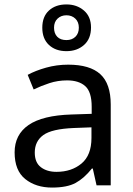

<svg xmlns="http://www.w3.org/2000/svg" viewBox="-20 -837 601 867"><path d="M288 -545Q386 -545 433 -502Q480 -459 480 -365V0H416L399 -76H395Q360 -32 321.5 -11Q283 10 215 10Q142 10 94 -28.5Q46 -67 46 -149Q46 -229 109 -272.5Q172 -316 303 -320L394 -323V-355Q394 -422 365 -448Q336 -474 283 -474Q241 -474 203 -461.5Q165 -449 132 -433L105 -499Q140 -518 188 -531.5Q236 -545 288 -545ZM314 -259Q214 -255 175.5 -227Q137 -199 137 -148Q137 -103 164.5 -82Q192 -61 235 -61Q303 -61 348 -98.5Q393 -136 393 -214V-262ZM280 -606Q231 -606 201 -634Q171 -662 171 -712Q171 -762 201 -789.5Q231 -817 280 -817Q327 -817 359 -789.5Q391 -762 391 -713Q391 -662 359.5 -634Q328 -606 280 -606ZM280 -656Q305 -656 320.5 -671Q336 -686 336 -712Q336 -738 320 -753Q304 -768 280 -768Q256 -768 240 -753Q224 -738 224 -712Q224 -686 238.5 -671Q253 -656 280 -656Z"/></svg>

Font: Noto Sans Old North Arabian
Style: Regular
Weight: 400
Designer: Monotype Design Team
Foundry: Monotype Imaging Inc.
Version: Version 2.001; ttfautohint (v1.8.4.7-5d5b)